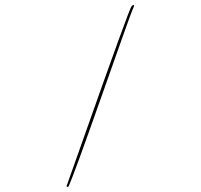

<svg xmlns="http://www.w3.org/2000/svg" viewBox="-153 -891 1171 1120"><g transform="rotate(-30 432.5 -331.0)"><path d="M8 33Q-2 33 -2 29.5Q-2 26 2 23Q6 20 214 -158Q830 -685 851 -693Q855 -695 861 -695Q867 -695 867 -691Q867 -687 846 -672.5Q825 -658 443.5 -331Q62 -4 8 33Z"/></g></svg>

Font: Miss Fajardose
Style: Regular
Weight: 400
Version: Version 1.000